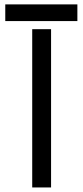

<svg xmlns="http://www.w3.org/2000/svg" viewBox="-20 -847 375 870"><path d="M126 2.4V-714.8H211.4V2.4ZM3.9 -751.5V-827.1H330.6V-751.5Z"/></svg>

Font: Proletarsk
Style: Regular
Weight: 400
Designer: Peter Wiegel, original typeface by Carl Albert Fahrenwaldt 1901
Foundry: Peter Wiegel
Version: Version 1.000 2010 initial release